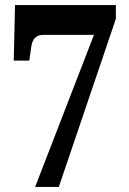

<svg xmlns="http://www.w3.org/2000/svg" viewBox="-20 -734 506 754"><path d="M118 0H211L435 -660V-714H39L34 -496H95L102 -545C106 -580 120 -597 150 -597H349Z"/></svg>

Font: Noto Serif Devanagari ExtraCondensed Black
Style: Regular
Weight: 900
Width: 2
Designer: Universal Thirst, Indian Type Foundry and the Monotype Design Team
Foundry: Monotype Imaging Inc.
Version: Version 2.004